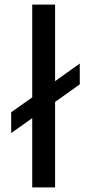

<svg xmlns="http://www.w3.org/2000/svg" viewBox="-20 -820 388 840"><path d="M29 -329 121 -394V-800H221V-465L329 -542V-451L221 -374V0H121V-303L29 -238Z"/></svg>

Font: Coupeur_Texte
Style: Regular
Weight: 400
Designer: Léa Rolland
Version: Version 1.000;PS 001.000;hotconv 1.0.88;makeotf.lib2.5.64775